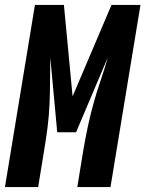

<svg xmlns="http://www.w3.org/2000/svg" viewBox="-39 -755 587 775"><path d="M-19 0 102 -735H219L254 -366L411 -735H528L407 0H273L297 -147Q305 -194 315 -241.5Q325 -289 338 -336Q351 -383 367 -429.5Q383 -476 396 -523L268 -221H192L164 -523Q163 -476 163 -429.5Q163 -383 161 -336Q159 -289 153 -241.5Q147 -194 139 -147L115 0Z"/></svg>

Font: Iosevka Curly Heavy
Style: Italic
Weight: 900
Italic angle: -9°
Monospace: yes
Designer: Belleve Invis
Foundry: Belleve Invis
Version: Version 22.1.2; ttfautohint (v1.8.4)